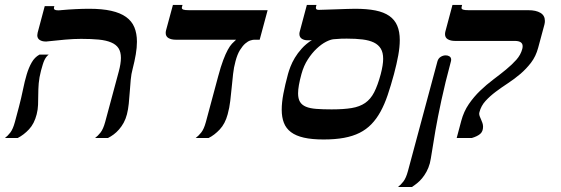

<svg xmlns="http://www.w3.org/2000/svg" viewBox="-58 -560 2278 779"><path d="M90.8 -96.2Q81.1 -58.1 59.8 -35.4Q38.6 -12.7 13.7 0H-38.1Q-26.9 -8.3 -16.1 -22.2Q-5.4 -36.1 2.4 -64.9L19 -127Q28.3 -162.6 35.2 -196.3Q42 -230 50.3 -257.8Q58.6 -285.6 70.6 -306.6Q82.5 -327.6 102.1 -338.4H139.6Q134.3 -334.5 130.1 -329.1Q126 -323.7 122.3 -316.2Q118.7 -308.6 115.5 -298.1Q112.3 -287.6 108.4 -273.4Q101.1 -245.6 99.1 -221.7Q97.2 -197.8 97.2 -176Q97.2 -154.3 96.4 -134.8Q95.7 -115.2 90.8 -96.2ZM457 -96.2Q452.1 -77.1 443.8 -62Q435.5 -46.9 425 -34.9Q414.6 -22.9 403.1 -14.4Q391.6 -5.9 379.9 0H327.6Q338.9 -8.3 349.9 -22.2Q360.8 -36.1 368.7 -64.9L423.8 -269.5Q432.6 -302.2 432.6 -325.2Q432.6 -349.1 422.9 -364.3Q413.1 -379.4 392.8 -387.9Q372.6 -396.5 342.3 -399.4Q312 -402.3 271 -402.3Q241.7 -402.3 205.8 -399.2Q169.9 -396 134.8 -392.1Q132.3 -391.6 130.6 -391.6Q128.9 -391.6 127 -391.6Q112.8 -391.6 103 -397.9Q93.3 -404.3 93.3 -417Q93.3 -421.4 94.7 -427.2L123.5 -535.2H162.6L161.1 -529.8Q160.6 -528.8 160.6 -526.9Q160.6 -522.9 164.3 -520.5Q168 -518.1 178.2 -518.1Q181.2 -518.1 184.6 -518.3Q188 -518.6 191.9 -519Q218.3 -521.5 247.8 -522.9Q277.3 -524.4 303.7 -524.4Q356.4 -524.4 393.3 -516.1Q430.2 -507.8 453.4 -491.2Q476.6 -474.6 487.1 -449.5Q497.6 -424.3 497.6 -390.6Q497.6 -366.7 492.9 -339.4Q488.3 -312 480 -279.8Q474.6 -260.3 472.4 -236.3Q470.2 -212.4 468.5 -187.5Q466.8 -162.6 464.4 -138.9Q461.9 -115.2 457 -96.2Z M1027.8 -518.6 995.6 -398.9H973.6Q967.8 -398.9 957.8 -395.8Q947.8 -392.6 937 -383.3Q926.3 -374 915.5 -356.7Q904.8 -339.4 897.5 -311.5Q890.6 -286.6 887.7 -259.8Q884.8 -232.9 882.1 -205.6Q879.4 -178.2 876.2 -150.4Q873 -122.6 865.7 -96.2Q855.5 -58.1 833.7 -34.9Q812 -11.7 788.1 0H735.8Q747.1 -8.3 758.3 -22.2Q769.5 -36.1 777.3 -64.9L827.1 -250Q837.9 -290.5 847.7 -316.2Q857.4 -341.8 866.2 -357.9Q875 -374 883.3 -382.8Q891.6 -391.6 899.9 -398.9H654.8Q637.2 -398.9 625.7 -405.5Q614.3 -412.1 614.3 -426.3Q614.3 -431.2 615.7 -437L643.6 -540H682.6L680.2 -531.7Q679.7 -530.8 679.7 -528.3Q679.7 -523.4 685.8 -521Q691.9 -518.6 710.4 -518.6Z M1110.4 -259.3Q1113.8 -272 1120.4 -289.3Q1127 -306.6 1138.2 -325.4Q1149.4 -344.2 1166.3 -363Q1183.1 -381.8 1207.5 -397.5Q1203.1 -396.5 1198.5 -396.5Q1193.8 -396.5 1190.4 -396.5Q1176.3 -396.5 1166.5 -402.8Q1156.7 -409.2 1156.7 -422.4Q1156.7 -426.8 1158.2 -432.1L1187 -540H1226.1L1224.6 -534.7Q1224.1 -532.7 1223.9 -531.2Q1223.6 -529.8 1223.6 -528.3Q1223.6 -524.4 1226.1 -522.2Q1228.5 -520 1235.8 -520Q1243.2 -520 1262.9 -520.8Q1282.7 -521.5 1305.7 -522.2Q1328.6 -522.9 1350.1 -523.7Q1371.6 -524.4 1382.3 -524.4Q1430.7 -524.4 1465.1 -517.6Q1499.5 -510.7 1521.5 -495.4Q1543.5 -480 1553.7 -455.8Q1564 -431.6 1564 -397.5Q1564 -369.6 1557.9 -335.7Q1551.8 -301.8 1540.5 -259.3Q1527.8 -212.4 1514.9 -174.3Q1502 -136.2 1485.8 -106.9Q1469.7 -77.6 1449 -56.2Q1428.2 -34.7 1400.9 -21Q1373.5 -7.3 1337.6 -0.7Q1301.8 5.9 1254.9 5.9Q1207.5 5.9 1175 -1.5Q1142.6 -8.8 1122.6 -23.9Q1102.5 -39.1 1093.8 -61.8Q1085 -84.5 1085 -114.7Q1085 -144 1091.8 -179.9Q1098.6 -215.8 1110.4 -259.3ZM1486.8 -259.3Q1496.6 -296.9 1496.6 -321.3Q1496.6 -346.7 1487.1 -362.5Q1477.5 -378.4 1459 -387.5Q1440.4 -396.5 1413.1 -399.9Q1385.7 -403.3 1349.6 -403.3Q1338.9 -403.3 1327.9 -403.1Q1316.9 -402.8 1295.9 -400.9Q1283.2 -399.9 1264.6 -390.4Q1246.1 -380.9 1227.1 -363Q1208 -345.2 1191.2 -319.3Q1174.3 -293.5 1165 -259.3Q1158.2 -234.4 1154.8 -215.1Q1151.4 -195.8 1151.4 -181.2Q1151.4 -159.7 1159.2 -146.7Q1167 -133.8 1183.3 -127Q1199.7 -120.1 1225.6 -118.2Q1251.5 -116.2 1287.6 -116.2Q1335.9 -116.2 1368.7 -121.6Q1401.4 -127 1423.6 -142.3Q1445.8 -157.7 1460.2 -185.8Q1474.6 -213.9 1486.8 -259.3Z M1788.1 -394Q1770.5 -394 1759 -400.6Q1747.6 -407.2 1747.6 -421.4Q1747.6 -426.3 1749 -432.1L1777.8 -540H1816.9L1814.9 -531.7Q1814.5 -530.3 1814.5 -527.8Q1814.5 -523.4 1820.6 -521Q1826.7 -518.6 1844.7 -518.6H2086.4Q2116.7 -518.6 2134.8 -507.8Q2152.8 -497.1 2152.8 -475.1Q2152.8 -467.8 2150.9 -460.4L2125.5 -366.2Q2116.2 -331.5 2096.7 -305.9Q2077.1 -280.3 2053 -259.8Q2028.8 -239.3 2002.7 -222.2Q1976.6 -205.1 1953.1 -187.5Q1929.7 -169.9 1911.9 -150.4Q1894 -130.9 1887.2 -105Q1886.2 -101.1 1886.2 -99.1Q1886.2 -93.3 1888.7 -87.2Q1891.1 -81.1 1894 -74.7Q1897 -68.4 1899.4 -61Q1901.9 -53.7 1901.9 -45.9Q1901.9 -26.9 1890.4 -16.8Q1878.9 -6.8 1856 0H1794.9L1813.5 -69.8Q1823.7 -107.9 1844.2 -137.7Q1864.7 -167.5 1890.1 -191.9Q1915.5 -216.3 1943.1 -237.1Q1970.7 -257.8 1994.9 -277.6Q2019 -297.4 2036.9 -317.4Q2054.7 -337.4 2061 -361.3Q2062.5 -367.2 2062.5 -372.6Q2062.5 -394 2030.3 -394ZM1771.5 -311Q1748 -223.6 1732.9 -153.3Q1717.8 -83 1708.7 -30.8Q1699.7 21.5 1694.6 54.9Q1689.5 88.4 1686 102.5Q1680.7 121.6 1672.4 136.7Q1664.1 151.9 1654.3 163.6Q1644.5 175.3 1633.8 183.8Q1623 192.4 1613.3 198.7H1556.6Q1567.9 190.4 1578.6 176.5Q1589.4 162.6 1597.2 133.8L1716.8 -311Q1720.2 -323.2 1730 -329.3Q1739.7 -335.4 1750.5 -335.4Q1759.3 -335.4 1765.9 -331.1Q1772.5 -326.7 1772.5 -317.4Q1772.5 -315.9 1772.2 -314.5Q1772 -313 1771.5 -311Z"/></svg>

Font: Arian AMU Serif
Style: Bold Italic
Weight: 700
Italic angle: -15°
Designer: Ruben Hakobyan (Tarumian)
Foundry: Ruben Hakobyan (Tarumian)
Version: Version 1.002